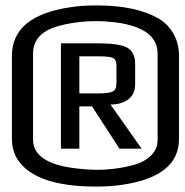

<svg xmlns="http://www.w3.org/2000/svg" viewBox="-20 -679 684 709"><path d="M641 -474V-166Q641 -28 434 3Q389 10 336 10Q110 10 45 -90Q24 -123 24 -166V-473Q24 -620 238 -652Q281 -659 336 -659Q485 -659 568 -609Q600 -590 620.5 -554.5Q641 -519 641 -474ZM562 -164V-481Q562 -575 410 -596Q370 -601 337 -601Q256 -601 186 -580Q102 -553 102 -481V-164Q102 -75 263 -57Q303 -52 338 -52Q410 -52 477 -71Q513 -81 537.5 -104.5Q562 -128 562 -164ZM479 -368Q479 -331 453.5 -312Q428 -293 388 -293L503 -130H421L320 -286H273V-130H205V-519H342Q418 -519 448 -504Q479 -488 479 -443ZM410 -437Q410 -460 396 -465.5Q382 -471 345 -471H273V-334H340Q383 -334 396 -341Q410 -347 410 -373Z"/></svg>

Font: Gamestation Display
Style: Regular
Weight: 400
Designer: Jonas Hecksher
Foundry: Jonas Hecksher, Playtypeª, e-types AS
Version: Version 1.003